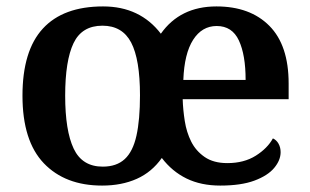

<svg xmlns="http://www.w3.org/2000/svg" viewBox="-20 -568 964 598"><path d="M298 10Q183 10 116.5 -59.5Q50 -129 50 -270Q50 -410 113.5 -479Q177 -548 301 -548Q359 -548 404 -526.5Q449 -505 481 -463Q541 -548 654 -548Q759 -548 819 -487.5Q879 -427 879 -308V-259H549Q550 -226 555.5 -191Q561 -156 575.5 -127Q590 -98 617.5 -79Q645 -60 688 -60Q740 -60 776.5 -83Q813 -106 830 -137Q841 -132 847.5 -120.5Q854 -109 854 -94Q854 -69 834 -45Q814 -21 772.5 -5.5Q731 10 666 10Q606 10 561 -12Q516 -34 484 -76Q453 -32 406 -11Q359 10 298 10ZM300 -49Q343 -49 368.5 -72.5Q394 -96 405 -145.5Q416 -195 416 -271Q416 -383 388.5 -435.5Q361 -488 299 -488Q235 -488 209 -433.5Q183 -379 183 -270Q183 -161 209.5 -105Q236 -49 300 -49ZM745 -319Q745 -397 724 -442Q703 -487 655 -487Q609 -487 581.5 -444Q554 -401 551 -319Z"/></svg>

Font: Noto Serif Kannada SemiBold
Style: Regular
Weight: 600
Version: Version 2.003